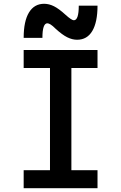

<svg xmlns="http://www.w3.org/2000/svg" viewBox="-20 -994 640 1014"><path d="M105 0V-95H244V-635H105V-730H495V-635H357V-95H495V0ZM387 -784Q362 -784 335.5 -797Q309 -810 274 -842Q258 -858 247.5 -864.5Q237 -871 230 -871Q204 -871 204 -794H105Q105 -882 133 -928Q161 -974 213 -974Q239 -974 265 -961Q291 -948 326 -916Q358 -887 370 -887Q396 -887 396 -964H495Q495 -877 467.5 -830.5Q440 -784 387 -784Z"/></svg>

Font: M PLUS Code Latin 60 Medium
Style: Regular
Weight: 500
Width: 7
Monospace: yes
Designer: Coji Morishita
Foundry: UNDERFOREST DESIGN
Version: Version 1.005; ttfautohint (v1.8.3)